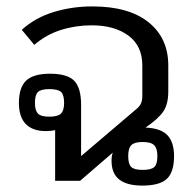

<svg xmlns="http://www.w3.org/2000/svg" viewBox="-20 -564 605 599"><path d="M328 -62Q328 -79 332 -88L230 0H152V-158Q138 -155 123 -155Q82 -155 60.5 -177Q39 -199 39 -243Q39 -291 61.5 -312.5Q84 -334 136 -334Q190 -334 211.5 -312Q233 -290 233 -237V-77L401 -220Q414 -230 419 -239.5Q424 -249 424 -265V-360Q424 -421 380.5 -453Q337 -485 266 -485Q216 -485 170 -470.5Q124 -456 87 -424L48 -471Q90 -509 147.5 -526.5Q205 -544 268 -544Q382 -544 443.5 -494.5Q505 -445 505 -360V-278Q505 -240 490 -217Q475 -194 434 -166Q482 -164 502.5 -142Q523 -120 523 -77Q523 -27 500.5 -6Q478 15 424 15Q376 15 352 -4Q328 -23 328 -62ZM180 -243Q180 -268 170.5 -277Q161 -286 134 -286Q108 -286 98.5 -277Q89 -268 89 -243Q89 -219 98.5 -209.5Q108 -200 134 -200Q160 -200 170 -209.5Q180 -219 180 -243ZM471 -77Q471 -101 461 -111Q451 -121 425 -121Q400 -121 390 -111.5Q380 -102 380 -77Q380 -52 389.5 -43Q399 -34 425 -34Q452 -34 461.5 -43Q471 -52 471 -77Z"/></svg>

Font: Pridi Light
Style: Regular
Weight: 300
Designer: Katatrad Team
Foundry: CadsonDemak
Version: Version 1.003